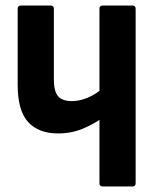

<svg xmlns="http://www.w3.org/2000/svg" viewBox="-20 -675 561 695"><path d="M190 -192Q120 -192 82 -233Q44 -274 44 -368V-643Q44 -655 56 -655H163Q175 -655 175 -643V-387Q175 -344 190.5 -326.5Q206 -309 240 -309Q269 -309 299 -322Q329 -335 353 -357V-250Q322 -227 280.5 -209.5Q239 -192 190 -192ZM352 0Q340 0 340 -12V-643Q340 -655 352 -655H459Q471 -655 471 -643V-12Q471 0 459 0Z"/></svg>

Font: Sofia Sans Condensed ExtraBold
Style: Regular
Weight: 800
Designer: Botio Nikoltchev, Ani Petrova
Foundry: lettersoup
Version: Version 4.101